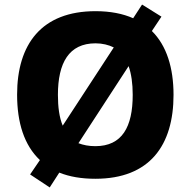

<svg xmlns="http://www.w3.org/2000/svg" viewBox="-20 -840 836 842"><path d="M741 -424C741 -542 711 -640 646 -704L688 -767L603 -820L564 -760C519 -780 464 -791 399 -791C162 -791 55 -646 55 -425C55 -302 86 -203 155 -138L112 -75L198 -18L240 -83C285 -65 337 -56 398 -56C637 -56 741 -203 741 -424ZM234 -424C234 -564 282 -650 399 -650C429 -650 457 -643 479 -632L255 -289C240 -325 234 -371 234 -424ZM562 -424C562 -284 516 -199 398 -199C369 -199 345 -204 324 -212L544 -550C556 -516 562 -474 562 -424Z"/></svg>

Font: Noto Sans Malayalam UI ExtraBold
Style: Regular
Weight: 800
Designer: Jelle Bosma - Monotype Design Team
Foundry: Monotype Imaging Inc.
Version: Version 2.104